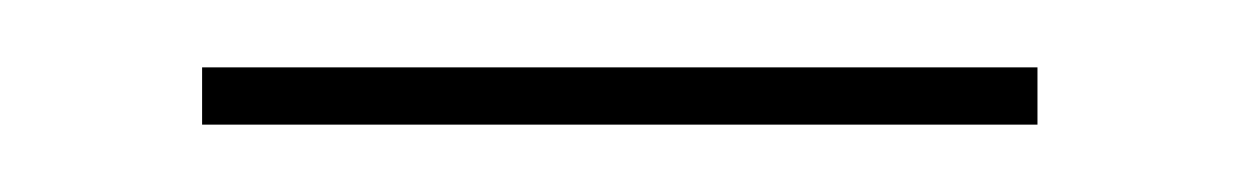

<svg xmlns="http://www.w3.org/2000/svg" viewBox="-20 -345 367 57"><path d="M40 -325H288V-308H40Z"/></svg>

Font: Hanken Grotesk Thin
Style: Regular
Weight: 100
Designer: Alfredo Marco Pradil
Foundry: Hanken Design Co.
Version: Version 3.014